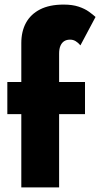

<svg xmlns="http://www.w3.org/2000/svg" viewBox="-20 -818 437 838"><path d="M12 -460V-320H351V-460ZM331 -620 397 -744Q386 -754 368 -767Q350 -780 323 -789Q296 -798 258 -798Q196 -798 155 -777Q114 -756 93.5 -718.5Q73 -681 73 -630V0H238V-584Q238 -605 244 -618.5Q250 -632 260.5 -638.5Q271 -645 286 -645Q299 -645 310 -638.5Q321 -632 331 -620Z"/></svg>

Font: Jost ExtraBold
Style: Regular
Weight: 800
Version: Version 3.710